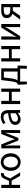

<svg xmlns="http://www.w3.org/2000/svg" viewBox="2092 -2630 710 4934"><g transform="rotate(-90 2447.0 -163.0)"><path d="M82 0V-486.1H163.5V-286.1H266.1L314.4 -394.1Q334.2 -437.4 353.6 -458.9Q373 -480.5 394.7 -488Q416.3 -495.6 442.7 -495.6Q459.5 -495.6 471.5 -490.1L456.9 -413Q452.9 -415 449.3 -415.4Q445.7 -415.7 440.7 -415.7Q422.1 -415.7 405.7 -404.8Q389.3 -393.8 370.6 -351.5L329.1 -255.7L485.6 0H395.7L268.8 -219.1H163.5V0Z M749.2 12Q689.6 12 638.1 -18.1Q586.7 -48.1 555.3 -105Q523.9 -161.9 523.9 -242.4Q523.9 -323.5 555.3 -380.8Q586.7 -438 638.1 -468Q689.6 -498.1 749.2 -498.1Q808.7 -498.1 859.9 -468Q911 -438 942.7 -380.8Q974.4 -323.5 974.4 -242.4Q974.4 -161.9 942.7 -105Q911 -48.1 859.9 -18.1Q808.7 12 749.2 12ZM749.2 -56.5Q791 -56.5 822.8 -79.7Q854.6 -102.9 872 -144.8Q889.4 -186.7 889.4 -242.4Q889.4 -298.1 872 -340.3Q854.6 -382.6 822.8 -406.1Q791 -429.6 749.2 -429.6Q707.4 -429.6 675.9 -406.1Q644.4 -382.6 626.6 -340.3Q608.9 -298.1 608.9 -242.4Q608.9 -186.7 626.6 -144.8Q644.4 -102.9 675.9 -79.7Q707.4 -56.5 749.2 -56.5Z M1101.9 0V-486H1201.1L1294.9 -260.4Q1306.2 -231.9 1316.8 -202.7Q1327.3 -173.6 1336.3 -139.7H1340.3Q1350.6 -173.6 1360.4 -202.7Q1370.2 -231.9 1380.6 -260.4L1471.8 -486H1571.6V0H1496.2V-218.4Q1496.2 -240.7 1497.6 -270.3Q1499 -299.9 1500.9 -331Q1502.9 -362.2 1505.1 -387.7H1501.1Q1491.1 -357.1 1479.7 -326Q1468.3 -294.8 1457.3 -267.1L1367.9 -45.5H1305.7L1215 -267.1Q1205 -294.8 1193.6 -326Q1182.1 -357.1 1171.1 -387.7H1167.1Q1169.4 -362.2 1171.6 -331Q1173.8 -299.9 1174.9 -270.3Q1176.1 -240.7 1176.1 -218.4V0Z M1847.3 12Q1806.6 12 1774.2 -4.3Q1741.8 -20.5 1723.1 -51.5Q1704.4 -82.4 1704.4 -126.2Q1704.4 -208 1776.4 -250.2Q1848.4 -292.3 2003.7 -309Q2003.5 -339.5 1995 -367Q1986.5 -394.6 1964.5 -411.7Q1942.4 -428.9 1902.9 -428.9Q1861.1 -428.9 1824.1 -413.4Q1787 -397.9 1757.9 -379L1726 -435.4Q1748.3 -450.4 1778 -464.9Q1807.7 -479.4 1842.9 -488.7Q1878.1 -498 1917.1 -498Q1976.2 -498 2013.4 -473.3Q2050.6 -448.6 2068.2 -403.6Q2085.8 -358.6 2085.8 -297.7V0H2017.5L2011.1 -57.9H2007.8Q1972.7 -29.1 1932.8 -8.5Q1892.9 12 1847.3 12ZM1870.2 -56.5Q1905.6 -56.5 1937.1 -72.3Q1968.6 -88.1 2003.7 -118.9V-249.9Q1922 -240.4 1874.3 -224.5Q1826.6 -208.6 1806 -185.6Q1785.5 -162.7 1785.5 -131.5Q1785.5 -91.2 1810.3 -73.8Q1835.1 -56.5 1870.2 -56.5Z M2239 0V-486.1H2321.3V-288.8H2554.9V-486.1H2637.2V0H2554.9V-215.9H2321.3V0Z M2817.7 0V172H2746.8L2738.4 -14.9V-67H3229V-14.9L3220.6 172H3149.7V0ZM3076.2 -24.7V-419.1H2921.2L2902.3 -254.8Q2894.7 -187.5 2882.2 -143.3Q2869.6 -99.1 2853.5 -73.3Q2837.3 -47.5 2818.7 -35Q2800.2 -22.6 2780.7 -18.8L2762.3 -67Q2775.8 -74.3 2787.8 -92Q2799.8 -109.7 2810.4 -151.1Q2820.9 -192.4 2830.2 -270.8L2856 -486.1H3158.4V-24.7Z M3334 0V-486.1H3416.3V-288.8H3649.9V-486.1H3732.2V0H3649.9V-215.9H3416.3V0Z M3895.9 0V-486H3976.2V-284.1Q3976.2 -244.1 3974 -198.9Q3971.7 -153.8 3967.9 -102.1H3971.9Q3986.3 -128.8 4003.5 -159.5Q4020.8 -190.2 4034.5 -212.2L4207.3 -486H4296.8V0H4216.5V-202.5Q4216.5 -241.3 4218.6 -286.7Q4220.8 -332.2 4224.8 -384.5H4220.8Q4207.1 -357 4189.8 -326.5Q4172.6 -296.1 4158.2 -273.1L3985.4 0Z M4728.9 0V-190.2H4638.5Q4602.9 -190.2 4569 -198.9Q4535.1 -207.5 4508 -225.6Q4480.8 -243.8 4464.5 -272.6Q4448.3 -301.5 4448.3 -342Q4448.3 -395.8 4473.4 -427.1Q4498.5 -458.5 4541.6 -472.2Q4584.7 -486 4639.1 -486H4811V0ZM4652.8 -253.8H4728.9V-421.8H4652.8Q4595.9 -421.8 4563.5 -402.6Q4531.2 -383.4 4531.2 -341.4Q4531.2 -298.8 4563.5 -276.3Q4595.9 -253.8 4652.8 -253.8ZM4411.5 0 4581.4 -231.2 4650.3 -205.7 4506.4 0Z"/></g></svg>

Font: SourceSans3VF
Style: Regular
Weight: 200
Designer: Paul D. Hunt
Foundry: Adobe
Version: Version 3.052;hotconv 1.1.0;makeotfexe 2.6.0